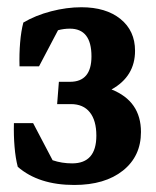

<svg xmlns="http://www.w3.org/2000/svg" viewBox="-20 -510 437 538"><path d="M188 8.3Q88.4 8.3 29.8 -42.5Q23.4 -66.9 20.8 -98.6Q18.1 -130.4 19 -165H72.8L127.4 -61Q153.3 -52.2 182.1 -52.2Q250 -52.2 250 -129.9Q250 -172.4 231.7 -195.3Q213.4 -218.3 178.7 -218.3H140.1L145 -280.8H176.3Q236.3 -280.8 236.3 -352.1Q236.3 -429.7 175.8 -429.7Q158.7 -429.7 142.6 -425.3L89.4 -324.2H34.7Q33.7 -358.9 36.4 -390.9Q39.1 -422.9 45.4 -446.8Q79.1 -466.8 123 -478.3Q167 -489.7 208 -489.7Q276.9 -489.7 317.6 -456.8Q358.4 -423.8 358.4 -367.7Q358.4 -295.9 292.5 -259.3Q375 -226.6 375 -140.1Q375 -72.3 324.5 -32Q273.9 8.3 188 8.3Z"/></svg>

Font: Markazi Text
Style: Bold
Weight: 700
Designer: Borna Izadpanah (Arabic designer), Fiona Ross (Arabic design director) and Florian Runge (Latin designer)
Foundry: Borna Izadpanah and Florian Runge
Version: Version 1.001; ttfautohint (v1.8.3)